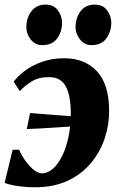

<svg xmlns="http://www.w3.org/2000/svg" viewBox="-22 -803 522 834"><path d="M257 -550Q345.5 -550 398.2 -494.2Q451 -438.5 452 -325.5Q453 -264.5 433.8 -205Q414.5 -145.5 374.8 -96.8Q335 -48 273.8 -18.8Q212.5 10.5 129 10.5Q109 10.5 84.5 8.5Q60 6.5 37.2 2.2Q14.5 -2 -2 -8.5L33 -152.5H61Q73.5 -124.5 90.8 -101.2Q108 -78 126.5 -64Q145 -50 160.5 -50Q184.5 -50 207.2 -69.5Q230 -89 247.8 -125Q265.5 -161 275.8 -210Q286 -259 285.5 -318Q284 -393.5 262 -430.8Q240 -468 191 -468Q145.5 -468 115.5 -449.2Q85.5 -430.5 64 -407L37.5 -448Q53 -470.5 84.2 -494.2Q115.5 -518 159.2 -534Q203 -550 257 -550ZM94.5 -242.5 108.5 -312Q163 -307.5 213 -303.8Q263 -300 320.5 -295.5L310 -255Q244.5 -251 193.2 -247.5Q142 -244 94.5 -242.5ZM161 -607Q130.5 -607 111.2 -631.8Q92 -656.5 92.5 -687Q93 -726.5 115 -754.8Q137 -783 175.5 -783Q211.5 -783 229.5 -758.2Q247.5 -733.5 247.5 -704.5Q247.5 -665.5 226.5 -636.2Q205.5 -607 161 -607ZM375 -607Q344.5 -607 325.2 -631.8Q306 -656.5 306 -687Q307 -726.5 328.5 -754.8Q350 -783 389.5 -783Q425 -783 443.2 -758.2Q461.5 -733.5 461.5 -704.5Q461 -665.5 440 -636.2Q419 -607 375 -607Z"/></svg>

Font: Merriweather 60pt Black
Style: Italic
Weight: 900
Italic angle: -7.8°
Version: Version 2.101